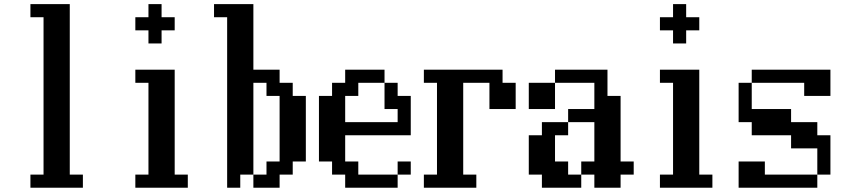

<svg xmlns="http://www.w3.org/2000/svg" viewBox="-20 -879 4040 915"><path d="M125 15.6V-46.9H187.5V-796.9H125V-859.4H312.5V-46.9H375V15.6Z M625 -734.4V-796.9H687.5V-859.4H750V-796.9H812.5V-734.4H750V-671.9H687.5V-734.4ZM625 15.6V-46.9H687.5V-484.4H625V-546.9H812.5V-46.9H875V15.6Z M1000 -796.9V-859.4H1187.5V-546.9H1312.5V-484.4H1375V-421.9H1437.5V-109.4H1375V-46.9H1312.5V15.6H1187.5V-46.9H1125V15.6H1062.5V-796.9ZM1187.5 -46.9H1250V-109.4H1312.5V-421.9H1250V-484.4H1187.5Z M1500 -109.4V-421.9H1562.5V-484.4H1625V-546.9H1812.5V-484.4H1875V-421.9H1937.5V-234.4H1625V-109.4H1687.5V-46.9H1875V15.6H1625V-46.9H1562.5V-109.4ZM1875 -46.9V-109.4H1937.5V-46.9ZM1812.5 -484.4H1687.5V-421.9H1625V-296.9H1875V-359.4H1812.5Z M2000 15.6V-46.9H2062.5V-484.4H2000V-546.9H2375V-484.4H2437.5V-359.4H2312.5V-484.4H2187.5V-46.9H2250V15.6Z M2500 -359.4V-484.4H2625V-546.9H2875V-421.9H2937.5V-109.4H3000V-46.9H2937.5V15.6H2812.5V-46.9H2750V-109.4H2812.5V-296.9H2687.5V-359.4H2812.5V-484.4H2625V-359.4ZM2500 -46.9V-234.4H2562.5V-296.9H2687.5V-234.4H2625V-109.4H2687.5V-46.9H2750V15.6H2562.5V-46.9Z M3125 -734.4V-796.9H3187.5V-859.4H3250V-796.9H3312.5V-734.4H3250V-671.9H3187.5V-734.4ZM3125 15.6V-46.9H3187.5V-484.4H3125V-546.9H3312.5V-46.9H3375V15.6Z M3500 -296.9V-484.4H3562.5V-359.4H3750V-296.9H3875V-234.4H3937.5V-46.9H3875V-171.9H3750V-234.4H3562.5V-296.9ZM3500 15.6V-109.4H3625V-46.9H3875V15.6ZM3562.5 -484.4V-546.9H3937.5V-421.9H3812.5V-484.4Z"/></svg>

Font: KH Dot Dougenzaka 16
Style: Regular
Weight: 400
Designer: Original version for X68000 by Keitarou Hiraki (http://hp.vector.co.jp/authors/VA000874/) / TrueType conversion by Homem
Version: Version 1.00.20150527